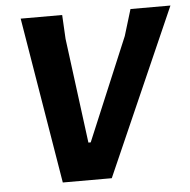

<svg xmlns="http://www.w3.org/2000/svg" viewBox="-49 -693 736 742"><g transform="rotate(-5 319.5 -322.5)"><path d="M639 -645 355 0H165L58 -645H219L224 -552L277 -145H286L453 -543L484 -645Z"/></g></svg>

Font: Alegreya Sans ExtraBold
Style: Italic
Weight: 800
Italic angle: -7°
Designer: Juan Pablo del Peral
Foundry: Huerta Tipografica
Version: Version 2.007